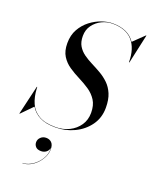

<svg xmlns="http://www.w3.org/2000/svg" viewBox="-210 -858 993 1267"><g transform="rotate(20 286.0 -224.5)"><path d="M148 149.7Q148 129.7 163.4 114.9Q178.8 100.1 201.6 100.1Q225.2 100.1 240.2 115.1Q255.2 130.1 255.2 161.7Q255.2 188.5 242.8 215.1Q230.4 241.7 209.8 263.5Q189.2 285.3 163.4 298.3Q137.6 311.3 110.4 311.3V309.3Q136.8 309.3 163.2 295.7Q189.6 282.1 210.8 259.3Q232 236.5 243.6 208.3Q255.2 180.1 252.4 150.9Q250 170.1 234.6 182.3Q219.2 194.5 198 194.5Q172.4 194.5 160.2 181.3Q148 168.1 148 149.7ZM-17.5 10H-20.5L27.5 -195H30.5L31 -183Q34 -126 53.5 -82Q73 -38 115.8 -12.8Q158.5 12.5 233 12.5Q286 12.5 329 -9Q372 -30.5 397.5 -68.2Q423 -106 423 -155.5Q423 -209 401 -243.2Q379 -277.5 344.2 -300.8Q309.5 -324 270.5 -343.5Q231.5 -363 196.8 -386.5Q162 -410 140 -445Q118 -480 118 -535Q118 -591.5 141.8 -633.5Q165.5 -675.5 202.5 -703.8Q239.5 -732 280.2 -746Q321 -760 355 -760Q466 -760 513.5 -687.5L588.5 -760H591.5L546.5 -555H543.5Q543.5 -651.5 496.8 -704.5Q450 -757.5 355 -757.5Q317 -757.5 281 -740Q245 -722.5 221.5 -690.5Q198 -658.5 198 -614.5Q198 -572.5 214.5 -545Q231 -517.5 258.2 -498Q285.5 -478.5 318 -462.2Q350.5 -446 383 -427.2Q415.5 -408.5 442.8 -382.2Q470 -356 486.5 -317Q503 -278 503 -220Q503 -150 465 -97Q427 -44 365.2 -14.5Q303.5 15 233 15Q164 15 122 -7Q80 -29 58 -67Z"/></g></svg>

Font: Bodoni* 72pt
Style: Italic
Weight: 400
Italic angle: -13°
Version: Version 2.3